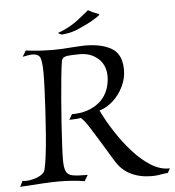

<svg xmlns="http://www.w3.org/2000/svg" viewBox="-58 -898 875 962"><g transform="rotate(-5 380.0 -417.0)"><path d="M668 11Q607 11 561.5 -11.5Q516 -34 488 -80Q445 -151 419.5 -192.5Q394 -234 380 -256Q366 -278 357 -289.5Q348 -301 338 -310Q322 -308 307.5 -307Q293 -306 279 -306L295 -333Q377 -333 430 -375Q483 -417 489 -496Q492 -559 454.5 -594Q417 -629 360 -629Q320 -629 296.5 -626Q273 -623 268 -603Q263 -573 258 -523Q253 -473 248 -413Q243 -353 239 -293.5Q235 -234 232.5 -185Q230 -136 230 -108Q230 -67 239.5 -49Q249 -31 274.5 -27Q300 -23 347 -23L329 7Q300 2 267 -0.5Q234 -3 198 -3Q172 -3 123.5 -0.5Q75 2 5 7L19 -22Q27 -20 35 -20Q52 -20 73.5 -25.5Q95 -31 112 -41.5Q129 -52 133 -66Q139 -88 145 -134Q151 -180 155.5 -238.5Q160 -297 163.5 -357Q167 -417 169 -468Q171 -519 171 -549Q171 -602 163.5 -625Q156 -648 123 -648Q113 -648 101 -646Q89 -644 74 -641L92 -671Q102 -670 123.5 -667.5Q145 -665 173 -663.5Q201 -662 227 -662Q242 -662 266 -663Q290 -664 315.5 -666Q341 -668 361.5 -669Q382 -670 389 -670Q474 -670 524 -640Q574 -610 574 -531Q574 -489 554.5 -448.5Q535 -408 503 -379Q471 -350 434 -339Q460 -285 497 -228Q534 -171 577.5 -123Q621 -75 667.5 -46.5Q714 -18 760 -20L748 2Q726 4 707 7.5Q688 11 668 11ZM279 -735Q262 -741 262 -744Q262 -744 264 -746Q296 -757 324 -773.5Q352 -790 360 -797Q418 -842 420 -845Q441 -833 456 -828Q475 -821 475 -819Q475 -816 464 -808Q451 -800 434 -789.5Q417 -779 370 -758Q342 -745 316 -740Q290 -735 279 -735Z"/></g></svg>

Font: Luxurious Roman
Style: Regular
Weight: 400
Designer: Robert E. Leuschke
Foundry: Robert E. Leuschke
Version: Version 1.010; ttfautohint (v1.8.3)